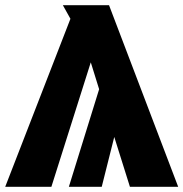

<svg xmlns="http://www.w3.org/2000/svg" viewBox="-45 -716 703 736"><path d="M638 0 373 -696H196L225 -644L-25 0H152L303 -477L335 -374L219 0H345L393 -191L453 0Z"/></svg>

Font: Fira Sans Heavy
Style: Regular
Weight: 900
Designer: bBox Type GmbH & Carrois Corporate GbR & Edenspiekermann AG
Foundry: bBox Type GmbH & Carrois Corporate GbR & Edenspiekermann AG
Version: Version 4.300;PS 004.300;hotconv 1.0.88;makeotf.lib2.5.64775